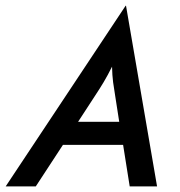

<svg xmlns="http://www.w3.org/2000/svg" viewBox="-62 -667 644 687"><path d="M-41.7 0 387.5 -646.5H388.9L500 0H402.1L378.5 -148.6H163.2L66 0ZM217.4 -231.2H364.6L350 -325Q345.8 -349.3 342.7 -372.9Q339.6 -396.5 338.9 -428.5Q322.9 -396.5 309 -373.3Q295.1 -350 278.5 -325Z"/></svg>

Font: Afacad Medium
Style: Italic
Weight: 500
Italic angle: -14°
Designer: Kristian Moeller
Foundry: Dicotype
Version: Version 1.000; ttfautohint (v1.8.4.7-5d5b)